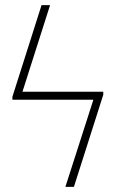

<svg xmlns="http://www.w3.org/2000/svg" viewBox="-20 -727 448 747"><path d="M381.8 -358.4 267.6 0H234.4L343.3 -338.9H28.3V-350.6L141.6 -707H174.8L67.4 -370.1H381.8Z"/></svg>

Font: Pretendard GOV Thin
Style: Regular
Weight: 100
Designer: Base glyphs from Inter by Rasmus Andersson; Hangeul glyphs from Noto Sans CJK(Source Han Sans) by Jang Soo-young and Kan
Foundry: Kil Hyung-jin
Version: Version 1.309